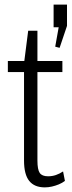

<svg xmlns="http://www.w3.org/2000/svg" viewBox="-20 -804 310 831"><path d="M174 7Q129 7 106.5 -21Q84 -49 84 -109V-530L102 -671H142V-109Q142 -70 152 -55.5Q162 -41 188 -41Q206 -41 222 -46.5Q238 -52 253 -62L261 -21Q249 -12 234.5 -6Q220 0 204.5 3.5Q189 7 174 7ZM14 -540H250V-492H14ZM270 -784V-692L238 -597L219 -602L247 -759L266 -686H212V-784Z"/></svg>

Font: Pathway Extreme Condensed Thin
Style: Regular
Weight: 250
Width: 3
Version: Version 1.001;gftools[0.9.26]